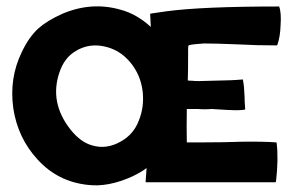

<svg xmlns="http://www.w3.org/2000/svg" viewBox="-20 -560 905 592"><path d="M564 -421H563Q560 -420 560 -409V-387Q560 -339 559 -312Q564 -311 572 -311Q587 -309 631 -311Q698 -312 728 -315Q729 -315 729 -314Q733 -294 734 -264Q734 -256 734.5 -246Q735 -236 735.5 -231Q736 -226 736 -224Q736 -223 735 -222Q721 -219 681 -221Q639 -224 632 -224Q612 -222 590 -224H556Q555 -167 556 -121H608Q640 -121 667.5 -121.5Q695 -122 707.5 -122.5Q720 -123 721 -123Q793 -124 831 -121Q833 -121 833 -119Q839 -70 831 0L829 2H724H431Q429 2 429 0L432 -42Q417 -30 388 -16Q313 18 250 10Q158 0 96 -68Q35 -134 21 -226Q8 -319 47 -399Q69 -446 99 -473Q125 -496 171 -517Q262 -556 352 -530Q401 -517 445 -477L443 -516Q443 -518 444 -518L492 -525Q602 -540 840 -540Q841 -540 841 -539Q848 -520 845 -480Q844 -447 835 -421Q834 -420 833 -420Q769 -420 718 -423Q644 -426 609 -426Q577 -424 564 -421ZM408 -188Q425 -230 420 -277Q414 -329 381.5 -368Q349 -407 301 -417Q254 -427 214 -403Q178 -382 163 -336Q132 -244 197 -161Q228 -122 263 -112Q308 -98 353 -124Q392 -146 408 -188Z"/></svg>

Font: Tovari Sans
Style: Bold
Weight: 700
Designer: Verneri Kontto, Denis Ignatov
Foundry: Verneri Kontto
Version: Version 1.10 May 7, 2019